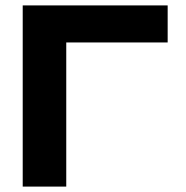

<svg xmlns="http://www.w3.org/2000/svg" viewBox="-20 -690 689 710"><path d="M64 0H225V-533H600V-670H64Z"/></svg>

Font: LT Wave Alt Black
Style: Regular
Weight: 900
Designer: Daniel Lyons
Version: Version 2.5 (Glyphs App)